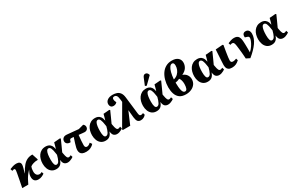

<svg xmlns="http://www.w3.org/2000/svg" viewBox="215 -2497 6388 4206"><g transform="rotate(-30 3409.0 -394.5)"><path d="M463 14Q396 14 365.5 -23Q335 -60 338 -127Q339 -167 353.5 -202.5Q368 -238 390 -279Q352 -239 322.5 -200Q293 -161 266 -113.5Q239 -66 209 0H56Q78 -110 94.5 -196Q111 -282 120.5 -336Q130 -390 131 -403Q132 -429 125.5 -438.5Q119 -448 104 -448Q96 -448 83.5 -445Q71 -442 57 -435L40 -489Q75 -505 120.5 -518Q166 -531 208 -531Q261 -531 288 -508Q315 -485 311 -439Q310 -417 297 -368.5Q284 -320 265 -252L268 -251Q320 -350 370.5 -410.5Q421 -471 479.5 -499Q538 -527 615 -527L663 -381L657 -365Q599 -367 545.5 -350.5Q492 -334 466 -311Q456 -288 451.5 -263Q447 -238 446 -205Q442 -149 466 -111.5Q490 -74 545 -74Q560 -74 572.5 -79.5Q585 -85 600 -93L617 -42Q591 -23 551 -4.5Q511 14 463 14Z M912 15Q844 15 798.5 -19.5Q753 -54 731 -111.5Q709 -169 709 -237Q709 -294 723.5 -347.5Q738 -401 768 -443Q798 -485 844 -509.5Q890 -534 953 -534Q988 -534 1022 -521.5Q1056 -509 1082 -474Q1108 -439 1121 -372H1122Q1134 -411 1143 -444.5Q1152 -478 1163 -519L1314 -531L1331 -518Q1295 -436 1264.5 -369.5Q1234 -303 1205 -240L1209 -213Q1222 -135 1237.5 -105Q1253 -75 1280 -75Q1302 -75 1335 -94L1351 -42Q1337 -31 1313 -18Q1289 -5 1260.5 4.5Q1232 14 1202 14Q1156 14 1123.5 -13.5Q1091 -41 1082 -120H1081Q1060 -53 1019.5 -19Q979 15 912 15ZM966 -68Q1006 -68 1032.5 -117Q1059 -166 1080 -251L1076 -279Q1062 -384 1041.5 -426Q1021 -468 988 -468Q957 -468 939 -436.5Q921 -405 913 -350.5Q905 -296 905 -227Q905 -149 919 -108.5Q933 -68 966 -68Z M1674 14Q1610 14 1575.5 -3.5Q1541 -21 1528 -50Q1515 -79 1515 -112Q1515 -140 1523 -177.5Q1531 -215 1548.5 -270Q1566 -325 1593 -406Q1575 -408 1559 -409.5Q1543 -411 1530 -411Q1514 -411 1504.5 -403.5Q1495 -396 1487 -373L1477 -341Q1449 -338 1422.5 -346.5Q1396 -355 1378.5 -375Q1361 -395 1361 -427Q1361 -474 1394 -503.5Q1427 -533 1489 -527L1776 -500L1905 -535Q1926 -520 1935 -501Q1944 -482 1944 -462Q1944 -426 1919.5 -402Q1895 -378 1853 -378Q1837 -378 1798 -382.5Q1759 -387 1708 -392Q1700 -315 1695 -252.5Q1690 -190 1690 -143Q1690 -76 1741 -76Q1764 -76 1786.5 -88.5Q1809 -101 1833 -123L1868 -73Q1839 -36 1786.5 -11Q1734 14 1674 14Z M2161 15Q2093 15 2047.5 -19.5Q2002 -54 1980 -111.5Q1958 -169 1958 -237Q1958 -294 1972.5 -347.5Q1987 -401 2017 -443Q2047 -485 2093 -509.5Q2139 -534 2202 -534Q2237 -534 2271 -521.5Q2305 -509 2331 -474Q2357 -439 2370 -372H2371Q2383 -411 2392 -444.5Q2401 -478 2412 -519L2563 -531L2580 -518Q2544 -436 2513.5 -369.5Q2483 -303 2454 -240L2458 -213Q2471 -135 2486.5 -105Q2502 -75 2529 -75Q2551 -75 2584 -94L2600 -42Q2586 -31 2562 -18Q2538 -5 2509.5 4.5Q2481 14 2451 14Q2405 14 2372.5 -13.5Q2340 -41 2331 -120H2330Q2309 -53 2268.5 -19Q2228 15 2161 15ZM2215 -68Q2255 -68 2281.5 -117Q2308 -166 2329 -251L2325 -279Q2311 -384 2290.5 -426Q2270 -468 2237 -468Q2206 -468 2188 -436.5Q2170 -405 2162 -350.5Q2154 -296 2154 -227Q2154 -149 2168 -108.5Q2182 -68 2215 -68Z M3053 13Q3000 13 2975 -18.5Q2950 -50 2941 -124L2923 -313L2920 -311L2787 0H2606L2590 -14L2896 -541L2890 -597Q2882 -677 2861 -705Q2840 -733 2803 -733Q2776 -733 2766 -718.5Q2756 -704 2756 -683Q2756 -666 2760.5 -650.5Q2765 -635 2773 -618L2781 -599Q2771 -585 2748 -571.5Q2725 -558 2692 -558Q2648 -558 2626.5 -583.5Q2605 -609 2605 -647Q2605 -708 2655.5 -745Q2706 -782 2790 -782Q2845 -782 2893 -765.5Q2941 -749 2973 -705.5Q3005 -662 3014 -582L3064 -155Q3068 -117 3079 -101.5Q3090 -86 3114 -86Q3139 -86 3168 -101L3183 -52Q3163 -25 3129.5 -6Q3096 13 3053 13Z M3450 15Q3382 15 3336.5 -19.5Q3291 -54 3269 -111.5Q3247 -169 3247 -237Q3247 -294 3261.5 -347.5Q3276 -401 3306 -443Q3336 -485 3382 -509.5Q3428 -534 3491 -534Q3526 -534 3560 -521.5Q3594 -509 3620 -474Q3646 -439 3659 -372H3660Q3672 -411 3681 -444.5Q3690 -478 3701 -519L3852 -531L3869 -518Q3833 -436 3802.5 -369.5Q3772 -303 3743 -240L3747 -213Q3760 -135 3775.5 -105Q3791 -75 3818 -75Q3840 -75 3873 -94L3889 -42Q3875 -31 3851 -18Q3827 -5 3798.5 4.5Q3770 14 3740 14Q3694 14 3661.5 -13.5Q3629 -41 3620 -120H3619Q3598 -53 3557.5 -19Q3517 15 3450 15ZM3504 -68Q3544 -68 3570.5 -117Q3597 -166 3618 -251L3614 -279Q3600 -384 3579.5 -426Q3559 -468 3526 -468Q3495 -468 3477 -436.5Q3459 -405 3451 -350.5Q3443 -296 3443 -227Q3443 -149 3457 -108.5Q3471 -68 3504 -68ZM3539 -578 3501 -595 3571 -765Q3584 -796 3599.5 -809.5Q3615 -823 3639 -823Q3666 -823 3684 -806Q3702 -789 3711 -762V-747Z M4195 16Q4094 16 4036 -27.5Q3978 -71 3953.5 -145.5Q3929 -220 3929 -311Q3930 -407 3953.5 -492Q3977 -577 4022 -642.5Q4067 -708 4133.5 -745Q4200 -782 4286 -782Q4385 -782 4438 -736.5Q4491 -691 4490 -617Q4490 -553 4455 -495Q4420 -437 4332 -394Q4395 -375 4431 -325Q4467 -275 4467 -210Q4466 -139 4429 -88.5Q4392 -38 4330 -11Q4268 16 4195 16ZM4122 -401Q4187 -417 4228 -457Q4269 -497 4288.5 -547Q4308 -597 4308 -644Q4309 -687 4295.5 -705Q4282 -723 4260 -723Q4225 -723 4196.5 -683Q4168 -643 4149 -571Q4130 -499 4122 -401ZM4206 -49Q4240 -49 4256.5 -88Q4273 -127 4274 -199Q4274 -253 4261.5 -294.5Q4249 -336 4229 -356Q4206 -343 4176.5 -334Q4147 -325 4120 -322Q4120 -198 4139 -123.5Q4158 -49 4206 -49Z M4745 15Q4677 15 4631.5 -19.5Q4586 -54 4564 -111.5Q4542 -169 4542 -237Q4542 -294 4556.5 -347.5Q4571 -401 4601 -443Q4631 -485 4677 -509.5Q4723 -534 4786 -534Q4821 -534 4855 -521.5Q4889 -509 4915 -474Q4941 -439 4954 -372H4955Q4967 -411 4976 -444.5Q4985 -478 4996 -519L5147 -531L5164 -518Q5128 -436 5097.5 -369.5Q5067 -303 5038 -240L5042 -213Q5055 -135 5070.5 -105Q5086 -75 5113 -75Q5135 -75 5168 -94L5184 -42Q5170 -31 5146 -18Q5122 -5 5093.5 4.5Q5065 14 5035 14Q4989 14 4956.5 -13.5Q4924 -41 4915 -120H4914Q4893 -53 4852.5 -19Q4812 15 4745 15ZM4799 -68Q4839 -68 4865.5 -117Q4892 -166 4913 -251L4909 -279Q4895 -384 4874.5 -426Q4854 -468 4821 -468Q4790 -468 4772 -436.5Q4754 -405 4746 -350.5Q4738 -296 4738 -227Q4738 -149 4752 -108.5Q4766 -68 4799 -68Z M5360 14Q5302 14 5272.5 -7Q5243 -28 5233 -61Q5223 -94 5223 -132Q5223 -162 5229 -252.5Q5235 -343 5245 -511L5424 -525L5441 -511Q5426 -425 5414 -352Q5402 -279 5395.5 -226.5Q5389 -174 5389 -150Q5389 -124 5401 -108.5Q5413 -93 5447 -93Q5467 -93 5490 -99.5Q5513 -106 5531 -114L5546 -65Q5507 -27 5462.5 -6.5Q5418 14 5360 14Z M5807 34 5716 -11Q5713 -59 5710.5 -96Q5708 -133 5704.5 -168Q5701 -203 5696.5 -242Q5692 -281 5686 -332Q5680 -382 5671.5 -407Q5663 -432 5650.5 -440.5Q5638 -449 5621 -449Q5599 -449 5573 -437L5557 -489Q5588 -504 5632 -517.5Q5676 -531 5715 -531Q5754 -531 5784 -518.5Q5814 -506 5832.5 -472.5Q5851 -439 5856 -378Q5859 -341 5860.5 -291.5Q5862 -242 5862.5 -187Q5863 -132 5862 -81Q5917 -132 5952 -186.5Q5987 -241 6004.5 -286Q6022 -331 6022 -356Q6022 -374 6013.5 -386Q6005 -398 5978 -406L5930 -421Q5923 -472 5943 -501.5Q5963 -531 6009 -531Q6054 -531 6080.5 -500.5Q6107 -470 6107 -414Q6107 -305 6030 -195Q5953 -85 5807 34Z M6363 15Q6295 15 6249.5 -19.5Q6204 -54 6182 -111.5Q6160 -169 6160 -237Q6160 -294 6174.5 -347.5Q6189 -401 6219 -443Q6249 -485 6295 -509.5Q6341 -534 6404 -534Q6439 -534 6473 -521.5Q6507 -509 6533 -474Q6559 -439 6572 -372H6573Q6585 -411 6594 -444.5Q6603 -478 6614 -519L6765 -531L6782 -518Q6746 -436 6715.5 -369.5Q6685 -303 6656 -240L6660 -213Q6673 -135 6688.5 -105Q6704 -75 6731 -75Q6753 -75 6786 -94L6802 -42Q6788 -31 6764 -18Q6740 -5 6711.5 4.5Q6683 14 6653 14Q6607 14 6574.5 -13.5Q6542 -41 6533 -120H6532Q6511 -53 6470.5 -19Q6430 15 6363 15ZM6417 -68Q6457 -68 6483.5 -117Q6510 -166 6531 -251L6527 -279Q6513 -384 6492.5 -426Q6472 -468 6439 -468Q6408 -468 6390 -436.5Q6372 -405 6364 -350.5Q6356 -296 6356 -227Q6356 -149 6370 -108.5Q6384 -68 6417 -68Z"/></g></svg>

Font: Literata 36pt ExtraBold
Style: Italic
Weight: 800
Italic angle: -2°
Designer: Latin by Veronika Burian and Jose Scaglione. Greek by Irene Vlachou. Cyrillic by Vera Evstafieva
Foundry: TypeTogether
Version: Version 3.002